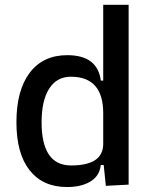

<svg xmlns="http://www.w3.org/2000/svg" viewBox="-20 -752 626 782"><path d="M252.9 9.8Q154.8 9.8 100.8 -58.3Q46.9 -126.5 46.9 -253.9Q46.9 -384.3 101.1 -455.8Q155.3 -527.3 253.9 -527.3Q377.4 -527.3 390.6 -423.8H400.4V-732.4H503.9V0L411.1 4.9L402.3 -80.1H390.6Q385.7 -35.6 348.6 -12.9Q311.5 9.8 252.9 9.8ZM149.4 -253.9Q149.4 -78.1 269.5 -78.1Q400.4 -78.1 400.4 -166V-291Q400.4 -439.5 268.6 -439.5Q211.4 -439.5 180.4 -391.1Q149.4 -342.8 149.4 -253.9Z"/></svg>

Font: Caskaydia Cove
Style: Regular
Weight: 400
Monospace: yes
Designer: Aaron Bell
Foundry: Saja Typeworks
Version: Version 4.300; ttfautohint (v1.8.3)